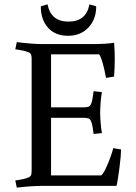

<svg xmlns="http://www.w3.org/2000/svg" viewBox="-20 -852 623 880"><path d="M214 -312V-48H444Q454 -57 465.5 -81.5Q477 -106 486.5 -132.5Q496 -159 499 -173L535 -167Q535 -155 533 -132Q531 -109 527.5 -82.5Q524 -56 520.5 -33.5Q517 -11 514 0H170Q151 0 120 2Q89 4 57 8L50 -25Q50 -25 61 -26.5Q72 -28 86 -31Q100 -34 109 -38Q120 -43 122.5 -49.5Q125 -56 125 -69V-583Q125 -595 122.5 -602Q120 -609 109 -613Q100 -617 86 -620Q72 -623 61 -624.5Q50 -626 50 -626L57 -659Q89 -655 120 -652.5Q151 -650 170 -650H421Q437 -650 460.5 -651.5Q484 -653 503 -656Q506 -619 506 -581.5Q506 -544 503 -501L466 -495Q464 -507 459 -529.5Q454 -552 447.5 -573.5Q441 -595 434 -603H214V-360H364Q376 -360 384.5 -362.5Q393 -365 397 -375Q401 -383 403.5 -397Q406 -411 407.5 -422.5Q409 -434 409 -434L447 -430Q443 -407 441 -379.5Q439 -352 439 -336Q439 -320 441 -292.5Q443 -265 447 -242L409 -238Q409 -238 407.5 -249.5Q406 -261 403.5 -275Q401 -289 397 -297Q393 -307 384.5 -309.5Q376 -312 364 -312ZM421 -823Q421 -764 385.5 -726Q350 -688 292 -688Q233 -688 200 -725Q167 -762 167 -823L198 -832Q213 -753 294 -753Q375 -753 390 -832Z"/></svg>

Font: Buenard
Style: Regular
Weight: 400
Version: Version 2.000